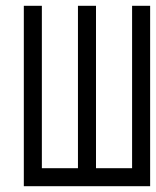

<svg xmlns="http://www.w3.org/2000/svg" viewBox="-20 -645 540 665"><path d="M62.5 -625Q62.5 -625 62.5 0H500Q500 0 500 -625H437.5V-62.5H312.5V-625H250V-62.5H125V-625Z"/></svg>

Font: Unifont
Style: Regular
Weight: 500
Version: Version 15.1.04